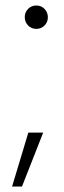

<svg xmlns="http://www.w3.org/2000/svg" viewBox="-20 -555 231 698"><path d="M112 -450Q94 -450 82 -462.5Q70 -475 70 -493Q70 -510 82 -522.5Q94 -535 112 -535Q130 -535 142 -522.5Q154 -510 154 -492Q154 -475 142 -462.5Q130 -450 112 -450ZM24 123 83 -73H137L60 123Z"/></svg>

Font: DM Sans 10pt ExtraLight
Style: Regular
Weight: 250
Version: Version 4.004;gftools[0.9.30]